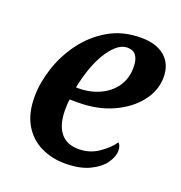

<svg xmlns="http://www.w3.org/2000/svg" viewBox="-106 -638 697 740"><g transform="rotate(20 242.5 -268.0)"><path d="M238 10Q184 10 139 -12Q94 -34 67.5 -79Q41 -124 41 -192Q41 -248 61 -310Q81 -372 120.5 -425.5Q160 -479 217.5 -512.5Q275 -546 350 -546Q413 -546 448 -516Q483 -486 483 -432Q483 -378 447 -331.5Q411 -285 348.5 -256.5Q286 -228 206 -228H172Q170 -218 169.5 -206Q169 -194 169 -184Q169 -125 194 -92.5Q219 -60 269 -60Q314 -60 350 -84.5Q386 -109 405 -137Q416 -128 416 -106Q416 -82 397 -55Q378 -28 338.5 -9Q299 10 238 10ZM188 -280Q237 -280 276.5 -298.5Q316 -317 338.5 -350Q361 -383 361 -428Q361 -492 314 -492Q290 -492 268.5 -473Q247 -454 229 -423Q211 -392 198.5 -354.5Q186 -317 179 -280Z"/></g></svg>

Font: Noto Serif SemiCondensed SemiBold
Style: Italic
Weight: 600
Width: 4
Italic angle: -12°
Designer: Monotype Design Team
Foundry: Monotype Imaging Inc.
Version: Version 2.014; ttfautohint (v1.8.4.7-5d5b)